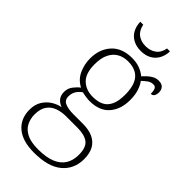

<svg xmlns="http://www.w3.org/2000/svg" viewBox="-293 -793 1102 1102"><g transform="rotate(45 258.0 -241.5)"><path d="M236 240Q142 240 92.5 198Q43 156 43 83Q43 42 61 12.5Q79 -17 107 -34.5Q135 -52 164 -57Q142 -64 126.5 -81.5Q111 -99 111 -129Q111 -158 128.5 -180.5Q146 -203 163 -215Q120 -237 100.5 -280Q81 -323 81 -370Q81 -446 125 -494.5Q169 -543 251 -543Q287 -543 315 -532Q343 -521 361 -505Q370 -515 383 -527.5Q396 -540 413 -549.5Q430 -559 450 -559Q476 -559 487.5 -545.5Q499 -532 499 -513Q499 -496 492.5 -484.5Q486 -473 471 -473Q471 -498 465 -510Q459 -522 444 -522Q424 -522 409.5 -511.5Q395 -501 378 -485Q393 -466 403 -435.5Q413 -405 413 -364Q413 -289 372.5 -242Q332 -195 251 -195Q239 -195 218.5 -198Q198 -201 190 -204Q172 -192 159.5 -173.5Q147 -155 147 -128Q147 -98 173 -87Q199 -76 238 -76H317Q367 -76 400 -60Q433 -44 449.5 -13.5Q466 17 466 62Q466 143 408.5 191.5Q351 240 236 240ZM239 210Q304 210 345.5 193Q387 176 407 144Q427 112 427 67Q427 6 397.5 -16Q368 -38 311 -38H219Q181 -38 150 -26.5Q119 -15 101 11.5Q83 38 83 83Q83 117 97.5 146Q112 175 146 192.5Q180 210 239 210ZM248 -225Q288 -225 315 -238.5Q342 -252 356.5 -283Q371 -314 371 -365Q371 -417 357 -449.5Q343 -482 315.5 -497.5Q288 -513 248 -513Q211 -513 183 -497Q155 -481 139 -448.5Q123 -416 123 -364Q123 -292 157.5 -258.5Q192 -225 248 -225ZM256 -606Q219 -606 192 -621Q165 -636 151 -662.5Q137 -689 136 -723H160Q168 -683 193.5 -664Q219 -645 256 -645Q293 -645 319.5 -664Q346 -683 353 -723H377Q376 -689 361.5 -662.5Q347 -636 320.5 -621Q294 -606 256 -606Z"/></g></svg>

Font: Noto Serif Bengali ExtraLight
Style: Regular
Weight: 250
Version: Version 2.003